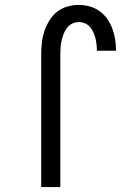

<svg xmlns="http://www.w3.org/2000/svg" viewBox="-20 -763 540 783"><path d="M148 0V-540Q148 -564 150.5 -588Q153 -612 160.5 -634.5Q168 -657 180.5 -678Q193 -699 211.5 -714Q230 -729 253.5 -736Q277 -743 301 -743Q323 -743 345 -737Q367 -731 385.5 -718Q404 -705 417 -686.5Q430 -668 438 -646.5Q446 -625 449.5 -603Q453 -581 453 -558V-556H375V-557Q375 -570 373.5 -583Q372 -596 369 -608Q366 -620 360.5 -632Q355 -644 346.5 -653.5Q338 -663 326 -668Q314 -673 301 -673Q287 -673 274 -666.5Q261 -660 252.5 -648.5Q244 -637 239 -623.5Q234 -610 231 -596.5Q228 -583 227 -568.5Q226 -554 226 -540V0Z"/></svg>

Font: Iosevka Fuck
Style: Regular
Weight: 400
Monospace: yes
Designer: Belleve Invis
Foundry: Belleve Invis
Version: Version 28.0.7; ttfautohint (v1.8.3)